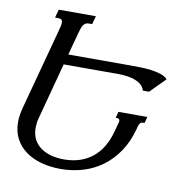

<svg xmlns="http://www.w3.org/2000/svg" viewBox="-81 -798 904 891"><g transform="rotate(10 371.5 -352.5)"><path d="M121.1 -205.6Q117.2 -192.4 115.7 -180.4Q114.3 -168.5 114.3 -157.2Q114.3 -127 126 -104Q137.7 -81.1 158.7 -65.9Q179.7 -50.8 207.8 -43.2Q235.8 -35.6 269 -35.6Q347.7 -35.6 401.6 -77.9Q455.6 -120.1 478.5 -205.6L490.2 -249.5Q490.7 -251.5 491 -252.9Q491.2 -254.4 491.2 -255.9Q491.2 -267.6 477.1 -267.6H472.2L480 -296.9H616.2L608.4 -267.6H603.5Q585.9 -267.6 581.1 -249L576.2 -231Q560.1 -171.4 529.8 -126.2Q499.5 -81.1 458.5 -50.5Q417.5 -20 367.2 -4.6Q316.9 10.7 261.2 10.7Q212.4 10.7 170.2 -0.7Q127.9 -12.2 96.7 -34.9Q65.4 -57.6 47.4 -91.3Q29.3 -125 29.3 -169.9Q29.3 -199.7 39.1 -237.3L143.1 -624.5Q146 -635.7 147.7 -644Q149.4 -652.3 149.4 -658.7Q149.4 -668.5 144.5 -672.6Q139.6 -676.8 128.9 -676.8H114.3L125 -715.8H299.8L289.1 -676.8H274.4Q265.6 -676.8 259.5 -673.8Q253.4 -670.9 248.8 -664.8Q244.1 -658.7 240.5 -648.7Q236.8 -638.7 232.9 -624L204.6 -518.6H485.8Q513.7 -518.6 542.5 -518.1Q571.3 -517.6 596.7 -514.2Q622.1 -510.7 642.3 -503.9Q662.6 -497.1 673.8 -484.4L603.5 -413.6H574.2Q570.3 -429.2 558.1 -439.9Q545.9 -450.7 528.8 -457.3Q511.7 -463.9 491.2 -466.8Q470.7 -469.7 450.2 -469.7H191.4Z"/></g></svg>

Font: Arian AMU Serif
Style: Italic
Weight: 400
Italic angle: -15°
Designer: Ruben Hakobyan (Tarumian)
Foundry: Ruben Hakobyan (Tarumian)
Version: Version 1.002